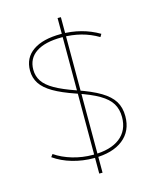

<svg xmlns="http://www.w3.org/2000/svg" viewBox="-135 -926 905 1121"><g transform="rotate(-15 317.0 -365.0)"><path d="M317 10Q250 10 187.5 -8Q125 -26 77 -60L89 -76Q134 -45 193.5 -27.5Q253 -10 317 -10Q423 -10 480 -54.5Q537 -99 537 -180Q537 -227 516 -261.5Q495 -296 446.5 -324.5Q398 -353 314 -381Q232 -409 182.5 -438Q133 -467 110.5 -501.5Q88 -536 88 -580Q88 -657 148 -698.5Q208 -740 317 -740Q381 -740 438 -725Q495 -710 546 -680L536 -663Q487 -692 433 -706Q379 -720 317 -720Q216 -720 162 -684Q108 -648 108 -580Q108 -541 128.5 -510Q149 -479 195.5 -452.5Q242 -426 320 -399Q408 -369 459.5 -338Q511 -307 534 -269.5Q557 -232 557 -180Q557 -90 493.5 -40Q430 10 317 10ZM323 105V0H343V105ZM323 0V-385H343V0ZM323 -385V-730H343V-385ZM323 -730V-835H343V-730Z"/></g></svg>

Font: M PLUS 1 Thin
Style: Regular
Weight: 100
Designer: Coji Morishita
Foundry: UNDERFOREST DESIGN
Version: Version 1.001